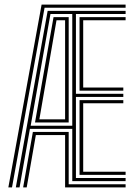

<svg xmlns="http://www.w3.org/2000/svg" viewBox="-20 -820 598 840"><path d="M16.5 0 162 -800H529.5V-786.2H175L32.5 0ZM49.2 0 188.5 -772.5H529.5V-758.8H312.2V-409.5H519.5V-395.8H312.2V-41.2H529.5V-27.5H296.2V-256.2H110.8L65.5 0ZM114.2 -270H296.2V-758.8H200.8ZM133.2 -284.2 214.2 -745H280.5V-284.2ZM328 -423.2V-745H529.5V-731.2H344V-437H519.5V-423.2ZM152.2 -298H264.8V-731.2H227.2ZM328 -55V-382H519.5V-368.2H344V-68.8H529.5V-55ZM81.2 0 123.8 -242.8H280.5V-13.8H529.5V0H264.8V-229H136.8L96.8 0Z"/></svg>

Font: Big Shoulders Inline Text
Style: Regular
Weight: 400
Designer: Patric King
Foundry: XO Type Co
Version: Version 1.000